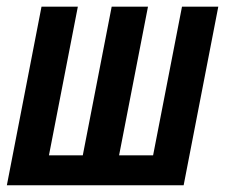

<svg xmlns="http://www.w3.org/2000/svg" viewBox="-33 -548 665 568"><path d="M-12.7 0 89.8 -528.3H197.3L111.8 -88.4H211.9L297.4 -528.3H404.8L319.3 -88.4H419.9L505.4 -528.3H612.8L510.3 0Z"/></svg>

Font: Liberation Mono
Style: Bold Italic
Weight: 700
Italic angle: -12°
Monospace: yes
Designer: Steve Matteson
Foundry: Ascender Corporation
Version: Version 2.1.5